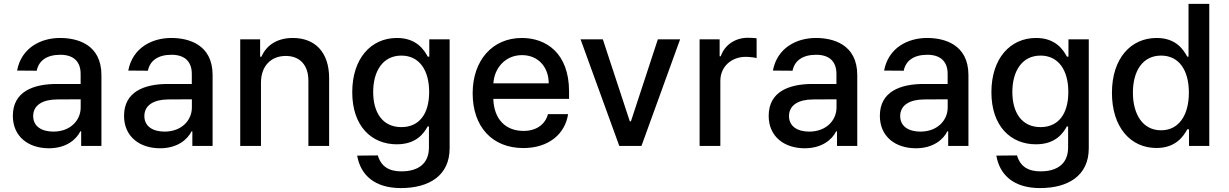

<svg xmlns="http://www.w3.org/2000/svg" viewBox="-20 -747 6291 983"><path d="M230.1 12.1C320.3 12.1 371.1 -33.7 391.3 -74.6H395.6V0H499.3V-362.2C499.3 -521 374.3 -552.6 287.6 -552.6C188.9 -552.6 89.5 -502.5 67.5 -385.7L168 -384.9C177.9 -435 217.7 -466.6 289.1 -466.6C357.6 -466.6 392.8 -430.8 392.8 -369V-316.8L270.6 -317.1C150.6 -317.1 45.8 -278.1 45.8 -154.1C45.8 -46.9 126.4 12.1 230.1 12.1ZM149.9 -152.7C149.9 -209.5 199.6 -237.6 273.1 -237.9L393.1 -238.6V-196.7C393.1 -132.1 341.6 -73.2 253.2 -73.2C193.2 -73.2 149.9 -100.1 149.9 -152.7Z M799.4 12.1C889.6 12.1 940.3 -33.7 960.6 -74.6H964.8V0H1068.5V-362.2C1068.5 -521 943.5 -552.6 856.9 -552.6C758.2 -552.6 658.7 -502.5 636.7 -385.7L737.2 -384.9C747.2 -435 786.9 -466.6 858.3 -466.6C926.8 -466.6 962 -430.8 962 -369V-316.8L839.8 -317.1C719.8 -317.1 615.1 -278.1 615.1 -154.1C615.1 -46.9 695.7 12.1 799.4 12.1ZM719.1 -152.7C719.1 -209.5 768.8 -237.6 842.3 -237.9L962.4 -238.6V-196.7C962.4 -132.1 910.9 -73.2 822.4 -73.2C762.4 -73.2 719.1 -100.1 719.1 -152.7Z M1316.1 -323.9C1316.1 -410.9 1369.3 -460.6 1443.2 -460.6C1515.3 -460.6 1558.9 -413.4 1558.9 -334.2V0H1665.1V-346.9C1665.1 -481.9 1590.9 -552.6 1479.4 -552.6C1397.4 -552.6 1343.8 -514.6 1318.5 -456.7H1311.8V-545.5H1209.9V0H1316.1Z M2032.3 215.9C2176.5 215.9 2282 152.3 2282 12.1V-545.5H2177.9V-457H2170.1C2151.3 -490.8 2113.6 -552.6 2012.1 -552.6C1880.3 -552.6 1783.4 -448.5 1783.4 -274.9C1783.4 -100.9 1882.5 -8.2 2011.4 -8.2C2111.5 -8.2 2150.2 -64.6 2169.4 -99.4H2176.1V7.8C2176.1 93.4 2118.3 130.3 2034.8 130.3C1972.3 130.3 1931.5 106.2 1914.4 48.7L1808.6 49.7C1826.3 151.3 1900.2 215.9 2032.3 215.9ZM1890.6 -276.3C1890.6 -381 1938.9 -462.4 2034.8 -462.4C2127.5 -462.4 2177.2 -386.7 2177.2 -276.3C2177.2 -163.7 2126.4 -96.2 2034.8 -96.2C1940 -96.2 1890.6 -169 1890.6 -276.3Z M2659.4 11C2790.5 11 2873.6 -62.5 2888.5 -162.6H2785.5C2771 -108.7 2724.8 -76.7 2660.5 -76.7C2569.6 -76.7 2508.9 -135.3 2505.7 -240.8H2893.5V-278.4C2893.5 -475.5 2775.6 -552.6 2652 -552.6C2500 -552.6 2399.9 -436.8 2399.9 -269.2C2399.9 -99.8 2498.6 11 2659.4 11ZM2506 -320.3C2510.7 -397.7 2566.4 -464.8 2652.7 -464.8C2735.1 -464.8 2789.1 -403.8 2789.4 -320.3Z M3462 -545.5H3348L3210.2 -125.7H3204.5L3066.4 -545.5H2952.4L3150.6 0H3264.2Z M3561.8 0H3668V-333.1C3668 -404.5 3723 -456 3798.3 -456C3820.3 -456 3845.2 -452.1 3853.7 -449.6V-551.1C3843 -552.6 3822.1 -553.6 3808.6 -553.6C3744.7 -553.6 3690 -517.4 3670.1 -458.8H3664.4V-545.5H3561.8Z M4099.8 12.1C4190 12.1 4240.8 -33.7 4261 -74.6H4265.3V0H4369V-362.2C4369 -521 4244 -552.6 4157.3 -552.6C4058.6 -552.6 3959.2 -502.5 3937.1 -385.7L4037.6 -384.9C4047.6 -435 4087.4 -466.6 4158.7 -466.6C4227.3 -466.6 4262.4 -430.8 4262.4 -369V-316.8L4140.3 -317.1C4020.2 -317.1 3915.5 -278.1 3915.5 -154.1C3915.5 -46.9 3996.1 12.1 4099.8 12.1ZM4019.5 -152.7C4019.5 -209.5 4069.2 -237.6 4142.8 -237.9L4262.8 -238.6V-196.7C4262.8 -132.1 4211.3 -73.2 4122.9 -73.2C4062.9 -73.2 4019.5 -100.1 4019.5 -152.7Z M4669 12.1C4759.2 12.1 4810 -33.7 4830.3 -74.6H4834.5V0H4938.2V-362.2C4938.2 -521 4813.2 -552.6 4726.6 -552.6C4627.8 -552.6 4528.4 -502.5 4506.4 -385.7L4606.9 -384.9C4616.8 -435 4656.6 -466.6 4728 -466.6C4796.5 -466.6 4831.7 -430.8 4831.7 -369V-316.8L4709.5 -317.1C4589.5 -317.1 4484.7 -278.1 4484.7 -154.1C4484.7 -46.9 4565.3 12.1 4669 12.1ZM4588.8 -152.7C4588.8 -209.5 4638.5 -237.6 4712 -237.9L4832 -238.6V-196.7C4832 -132.1 4780.5 -73.2 4692.1 -73.2C4632.1 -73.2 4588.8 -100.1 4588.8 -152.7Z M5304.7 215.9C5448.9 215.9 5554.3 152.3 5554.3 12.1V-545.5H5450.3V-457H5442.5C5423.7 -490.8 5386 -552.6 5284.4 -552.6C5152.7 -552.6 5055.8 -448.5 5055.8 -274.9C5055.8 -100.9 5154.8 -8.2 5283.7 -8.2C5383.9 -8.2 5422.6 -64.6 5441.8 -99.4H5448.5V7.8C5448.5 93.4 5390.6 130.3 5307.2 130.3C5244.7 130.3 5203.8 106.2 5186.8 48.7L5081 49.7C5098.7 151.3 5172.6 215.9 5304.7 215.9ZM5163 -276.3C5163 -381 5211.3 -462.4 5307.2 -462.4C5399.9 -462.4 5449.6 -386.7 5449.6 -276.3C5449.6 -163.7 5398.8 -96.2 5307.2 -96.2C5212.4 -96.2 5163 -169 5163 -276.3Z M5900.9 10.7C6000.4 10.7 6039.4 -50.1 6058.6 -84.9H6067.5V0H6171.2V-727.3H6065V-457H6058.6C6039.4 -490.8 6003.2 -552.6 5901.6 -552.6C5769.9 -552.6 5672.9 -448.5 5672.9 -271.7C5672.9 -95.2 5768.5 10.7 5900.9 10.7ZM5780.2 -272.7C5780.2 -381 5828.5 -462.4 5924.4 -462.4C6017 -462.4 6066.8 -386.7 6066.8 -272.7C6066.8 -158 6016 -79.9 5924.4 -79.9C5829.5 -79.9 5780.2 -163.4 5780.2 -272.7Z"/></svg>

Font: Margiela Sans Medium
Style: Regular
Weight: 500
Designer: Stefan Endress, Andreas Faust
Version: Version 1.100;FEAKit 1.0